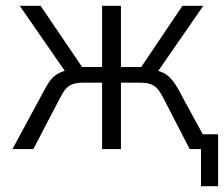

<svg xmlns="http://www.w3.org/2000/svg" viewBox="-20 -514 772 662"><path d="M673 128V0H646V-51H732V128ZM23 0 118 -176Q135 -209 147.5 -228.5Q160 -248 178 -259Q196 -270 227 -275L210 -260L48 -494H120L263 -283H332V-494H397V-283H467L609 -494H681L519 -260L502 -275Q531 -270 547 -261Q563 -252 577.5 -233Q592 -214 611 -176L707 0H634L552 -159Q540 -183 530.5 -198Q521 -213 506 -221Q491 -229 461 -229H397V0H332V-229H268Q239 -229 224 -221Q209 -213 199.5 -198Q190 -183 178 -159L95 0Z"/></svg>

Font: Nunito Sans 7pt Condensed Light
Style: Regular
Weight: 300
Width: 3
Designer: Vernon Adams
Foundry: Vernon Adams
Version: Version 3.101;gftools[0.9.27]